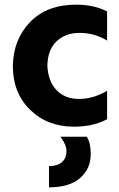

<svg xmlns="http://www.w3.org/2000/svg" viewBox="-20 -535 509 823"><path d="M439 -24Q380 8 297 8Q183 8 109 -64.5Q35 -137 35 -252Q37 -366 109 -440.5Q181 -515 306 -515Q383 -515 439 -486V-361Q386 -394 321 -394Q260 -394 222 -357.5Q184 -321 183 -252Q187 -185 223 -148Q259 -111 318 -111Q381 -111 439 -146ZM369 125Q369 188 323.5 228Q278 268 190 268V177Q226 177 245.5 160Q265 143 265 113Q265 85 239 51H352Q369 78 369 125Z"/></svg>

Font: Hind Siliguri
Style: Bold
Weight: 700
Designer: Jyotish Sonowal
Foundry: Indian Type Foundry
Version: Version 1.001;PS 1.0;hotconv 1.0.86;makeotf.lib2.5.63406; tt